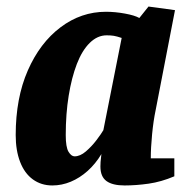

<svg xmlns="http://www.w3.org/2000/svg" viewBox="-20 -556 595 587"><path d="M140 11Q106 11 80.5 -7.5Q55 -26 41.5 -61Q28 -96 28 -143Q28 -256 65 -340.5Q102 -425 165 -472.5Q228 -520 304 -520Q332 -520 362 -514.5Q392 -509 406 -501L434 -536L515 -525L456 -220Q449 -187 445 -145.5Q441 -104 441 -72H513V-17Q473 0 434.5 5.5Q396 11 361 11Q324 11 305.5 -2.5Q287 -16 287 -47Q287 -53 287.5 -61Q288 -69 289 -75.5Q290 -82 290 -85Q272 -55 248 -33.5Q224 -12 196.5 -0.5Q169 11 140 11ZM208 -78Q225 -78 242.5 -93Q260 -108 274.5 -127Q289 -146 296 -158L352 -440Q337 -445 328 -446.5Q319 -448 306 -448Q278 -448 254.5 -425Q231 -402 215 -360.5Q199 -319 190 -263.5Q181 -208 181 -143Q181 -106 189.5 -92Q198 -78 208 -78Z"/></svg>

Font: Manuale ExtraBold
Style: Italic
Weight: 800
Italic angle: -11°
Designer: Eduardo Tunni / Pablo Cosgaya
Foundry: Eduardo Tunni / Pablo Cosgaya
Version: Version 1.002